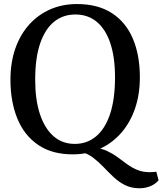

<svg xmlns="http://www.w3.org/2000/svg" viewBox="-20 -772 824 974"><path d="M687.5 183Q646 183 614.2 167Q582.5 151 556.2 126.2Q530 101.5 505 75.2Q480 49 452.2 27.8Q424.5 6.5 389.5 -2L456.5 -23.5Q495 -19.5 524 -5.8Q553 8 577.5 26.2Q602 44.5 626 61.8Q650 79 677.2 90.2Q704.5 101.5 740 101.5Q753 101.5 760.2 100.5Q767.5 99.5 773 99L784.5 143Q765.5 164 740.2 173.5Q715 183 687.5 183ZM355 11Q247 12.5 175.2 -35.8Q103.5 -84 68.2 -170Q33 -256 33 -367.5Q33 -455.5 58 -526.5Q83 -597.5 128.5 -647.8Q174 -698 235.5 -724.8Q297 -751.5 370 -751.5Q476.5 -751.5 547.5 -705.5Q618.5 -659.5 654 -576Q689.5 -492.5 689.5 -380Q689.5 -292.5 664.8 -221Q640 -149.5 595 -98Q550 -46.5 488.8 -18.2Q427.5 10 355 11ZM359.5 -42Q421 -42 467 -80Q513 -118 538.2 -193.2Q563.5 -268.5 563.5 -380Q563.5 -480.5 540 -551.8Q516.5 -623 471.5 -660.8Q426.5 -698.5 362 -698.5Q300.5 -698.5 255 -662.2Q209.5 -626 184 -552.5Q158.5 -479 158.5 -367.5Q158.5 -267 182.2 -194.2Q206 -121.5 250.8 -81.8Q295.5 -42 359.5 -42Z"/></svg>

Font: Merriweather 20pt Medium
Style: Regular
Weight: 500
Version: Version 2.100